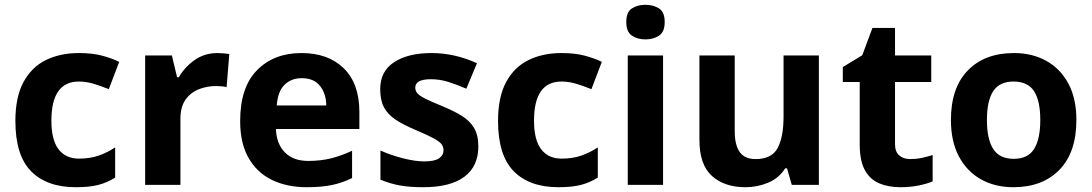

<svg xmlns="http://www.w3.org/2000/svg" viewBox="-20 -780 4606 810"><path d="M299.8 9.8Q177.7 9.8 111.3 -57.4Q44.9 -124.5 44.9 -270Q44.9 -370.1 78.9 -433.3Q112.8 -496.6 173.1 -526.4Q233.4 -556.2 313 -556.2Q369.6 -556.2 410.9 -545.2Q452.1 -534.2 482.9 -519L439 -403.8Q403.8 -418 373.5 -427Q343.3 -436 313 -436Q196.8 -436 196.8 -271Q196.8 -189.5 227.1 -150.1Q257.3 -110.8 313 -110.8Q359.4 -110.8 395.5 -123.3Q431.6 -135.7 465.8 -158.2V-30.8Q431.6 -9.3 394.3 0.2Q356.9 9.8 299.8 9.8Z M897 -556.2Q908.2 -556.2 923.1 -554.9Q938 -553.7 947.3 -551.8L936 -412.1Q928.7 -414.6 915.3 -415.8Q901.9 -417 892.1 -417Q853.5 -417 819.1 -403.6Q784.7 -390.1 762.9 -359.9Q741.2 -329.6 741.2 -277.8V0H592.3V-545.9H705.1L727.1 -454.1H734.4Q758.3 -496.1 800.3 -526.1Q842.3 -556.2 897 -556.2Z M1251.5 -556.2Q1364.7 -556.2 1430.4 -491.7Q1496.1 -427.2 1496.1 -308.1V-235.8H1144Q1146.5 -172.9 1181.9 -137Q1217.3 -101.1 1280.3 -101.1Q1332.5 -101.1 1376 -111.8Q1419.4 -122.6 1465.3 -144V-28.8Q1424.8 -8.8 1380.6 0.5Q1336.4 9.8 1273.4 9.8Q1191.4 9.8 1128.2 -20.5Q1064.9 -50.8 1029.1 -112.8Q993.2 -174.8 993.2 -269Q993.2 -412.1 1064.5 -484.1Q1135.7 -556.2 1251.5 -556.2ZM1252.4 -450.2Q1209 -450.2 1180.4 -422.4Q1151.9 -394.5 1147.5 -335H1356.4Q1356 -384.3 1330.3 -417.2Q1304.7 -450.2 1252.4 -450.2Z M1998 -162.1Q1998 -78.6 1939.2 -34.4Q1880.4 9.8 1765.1 9.8Q1708 9.8 1667.2 2.4Q1626.5 -4.9 1585 -22V-145Q1629.4 -125 1680.4 -112.1Q1731.4 -99.1 1770 -99.1Q1813.5 -99.1 1832.3 -112.1Q1851.1 -125 1851.1 -146Q1851.1 -159.7 1843.5 -170.7Q1835.9 -181.6 1811 -195.6Q1786.1 -209.5 1732.9 -231.9Q1681.6 -253.4 1648.7 -275.4Q1615.7 -297.4 1599.9 -327.4Q1584 -357.4 1584 -403.8Q1584 -479.5 1642.8 -517.8Q1701.7 -556.2 1800.3 -556.2Q1898.4 -556.2 1992.2 -513.2L1947.3 -405.8Q1906.7 -423.3 1870.8 -434.6Q1835 -445.8 1797.9 -445.8Q1731.9 -445.8 1731.9 -410.2Q1731.9 -397 1740.5 -386.7Q1749 -376.5 1773.7 -364Q1798.3 -351.6 1846.2 -332Q1892.6 -313 1926.8 -292.2Q1960.9 -271.5 1979.5 -241Q1998 -210.4 1998 -162.1Z M2335.9 9.8Q2213.9 9.8 2147.5 -57.4Q2081.1 -124.5 2081.1 -270Q2081.1 -370.1 2115 -433.3Q2148.9 -496.6 2209.2 -526.4Q2269.5 -556.2 2349.1 -556.2Q2405.8 -556.2 2447 -545.2Q2488.3 -534.2 2519 -519L2475.1 -403.8Q2439.9 -418 2409.7 -427Q2379.4 -436 2349.1 -436Q2232.9 -436 2232.9 -271Q2232.9 -189.5 2263.2 -150.1Q2293.5 -110.8 2349.1 -110.8Q2395.5 -110.8 2431.6 -123.3Q2467.8 -135.7 2502 -158.2V-30.8Q2467.8 -9.3 2430.4 0.2Q2393.1 9.8 2335.9 9.8Z M2703.1 -759.8Q2736.3 -759.8 2760.3 -744.4Q2784.2 -729 2784.2 -687Q2784.2 -645.5 2760.3 -629.6Q2736.3 -613.8 2703.1 -613.8Q2669.4 -613.8 2645.8 -629.6Q2622.1 -645.5 2622.1 -687Q2622.1 -729 2645.8 -744.4Q2669.4 -759.8 2703.1 -759.8ZM2777.3 -545.9V0H2628.4V-545.9Z M3434.6 -545.9V0H3320.3L3300.3 -69.8H3292.5Q3266.1 -28.3 3220.7 -9.3Q3175.3 9.8 3124.5 9.8Q3036.6 9.8 2983.6 -37.6Q2930.7 -85 2930.7 -189.9V-545.9H3079.6V-227.1Q3079.6 -168.5 3100.6 -138.7Q3121.6 -108.9 3167.5 -108.9Q3235.8 -108.9 3260.7 -155.5Q3285.6 -202.1 3285.6 -289.1V-545.9Z M3820.8 -108.9Q3845.2 -108.9 3868.4 -113.8Q3891.6 -118.7 3914.6 -126V-15.1Q3890.6 -4.4 3855.2 2.7Q3819.8 9.8 3777.8 9.8Q3729 9.8 3690.2 -6.1Q3651.4 -22 3629.2 -61.3Q3606.9 -100.6 3606.9 -170.9V-434.1H3535.6V-497.1L3617.7 -546.9L3660.6 -662.1H3755.9V-545.9H3908.7V-434.1H3755.9V-170.9Q3755.9 -139.6 3773.7 -124.3Q3791.5 -108.9 3820.8 -108.9Z M4521 -273.9Q4521 -137.2 4449.5 -63.7Q4377.9 9.8 4254.9 9.8Q4178.2 9.8 4118.9 -23.2Q4059.6 -56.2 4025.6 -119.6Q3991.7 -183.1 3991.7 -273.9Q3991.7 -409.7 4063 -482.9Q4134.3 -556.2 4257.8 -556.2Q4334.5 -556.2 4393.8 -523.4Q4453.1 -490.7 4487.1 -427.7Q4521 -364.7 4521 -273.9ZM4143.6 -273.9Q4143.6 -192.9 4170.2 -151.4Q4196.8 -109.9 4256.8 -109.9Q4316.4 -109.9 4342.5 -151.4Q4368.7 -192.9 4368.7 -273.9Q4368.7 -355 4342.3 -395.5Q4315.9 -436 4255.9 -436Q4196.8 -436 4170.2 -395.5Q4143.6 -355 4143.6 -273.9Z"/></svg>

Font: Open Sans
Style: Bold
Weight: 700
Designer: Monotype Design Team
Foundry: Monotype Imaging Inc.
Version: Version 3.000; ttfautohint (v1.8.4)